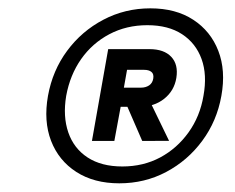

<svg xmlns="http://www.w3.org/2000/svg" viewBox="-20 -726 549 449"><path d="M92.2 -501.9Q102.9 -561.2 137 -607.2Q171 -653.2 221.6 -679.8Q272.3 -706.5 331.6 -706.5Q391.1 -706.5 431.9 -679.8Q472.7 -653.2 490.5 -607.2Q508.4 -561.2 497.7 -501.9Q487.2 -442.8 453 -396.7Q418.9 -350.5 368.7 -323.9Q318.6 -297.3 259 -297.3Q199.8 -297.3 158.5 -323.9Q117.2 -350.5 99.4 -396.7Q81.7 -442.8 92.2 -501.9ZM134.8 -501.9Q126.8 -453.9 139.7 -416.4Q152.6 -378.9 184.8 -357.8Q217.1 -336.7 266.1 -336.7Q315.1 -336.7 354.6 -357.8Q394 -378.9 420.9 -416.4Q447.8 -453.9 455.8 -501.9Q464.8 -550.9 451.4 -587.9Q438 -624.9 405.8 -646Q373.6 -667.1 324.6 -667.1Q275.6 -667.1 235.7 -646Q195.8 -624.9 169.8 -587.9Q143.8 -550.9 134.8 -501.9ZM329.6 -611.1H233L195 -396.4H247.4L262.2 -476.3H306.3Q340.3 -476.3 363.8 -494.9Q387.4 -513.6 392.4 -543.8Q397.4 -575.1 380.5 -593.1Q363.6 -611.1 329.6 -611.1ZM270 -494.6 312.6 -396.4 375.4 -396.6 327.5 -495.4ZM277.1 -562.7H317Q328.2 -562.7 334.1 -557.8Q340.1 -553 338.4 -542.3Q336.6 -531.6 328.7 -526.3Q320.7 -521 309.6 -521H269.7Z"/></svg>

Font: Poppins Variable
Style: Italic
Weight: 100
Italic angle: -10°
Designer: Jonny Pinhorn
Foundry: Indian Type Foundry
Version: Version 6.000